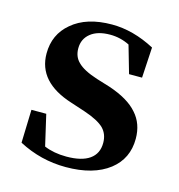

<svg xmlns="http://www.w3.org/2000/svg" viewBox="-88 -616 661 710"><g transform="rotate(15 242.5 -261.0)"><path d="M225.6 15.6Q129.9 15.6 44.9 -29.3L48.8 -156.2H105.5L132.8 -38.1Q169.9 -22.5 217.8 -22.5Q276.4 -22.5 306.6 -43.9Q336.9 -65.4 336.9 -106.4Q336.9 -139.6 316.4 -161.1Q293.9 -183.6 238.3 -202.1L184.6 -219.7Q48.8 -262.7 48.8 -372.1Q48.8 -445.3 102.5 -490.2Q158.2 -538.1 255.9 -538.1Q336.9 -538.1 419.9 -494.1L413.1 -377H363.3L333 -482.4Q297.9 -500 258.8 -500Q210.9 -500 184.1 -478.5Q157.2 -457 157.2 -420.9Q157.2 -388.7 177.7 -369.1Q199.2 -346.7 253.9 -329.1L304.7 -313.5Q380.9 -288.1 415 -248Q449.2 -210 449.2 -152.3Q449.2 -76.2 391.6 -31.2Q331.1 15.6 225.6 15.6Z"/></g></svg>

Font: Bpmf GenYo Min B
Style: B
Weight: 700
Foundry: But Ko
Version: Version 1.320